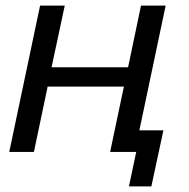

<svg xmlns="http://www.w3.org/2000/svg" viewBox="-20 -542 674 685"><path d="M13 0 123 -522H211L164 -302H437L483 -522H571L461 0H373L422 -233H150L101 0ZM440 123 466 0H373L389 -77H563L520 123Z"/></svg>

Font: Raleway Medium
Style: Italic
Weight: 500
Italic angle: -12°
Designer: Matt McInerney, Pablo Impallari, Rodrigo Fuenzalida
Foundry: Matt McInerney, Pablo Impallari, Rodrigo Fuenzalida
Version: Version 4.026